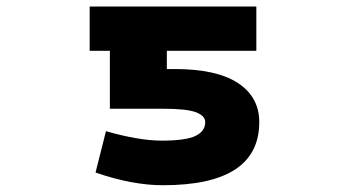

<svg xmlns="http://www.w3.org/2000/svg" viewBox="-20 -544 1040 576"><path d="M464.8 -122.1Q537.1 -122.1 566.4 -136.2Q595.7 -150.4 595.7 -177.7Q595.7 -196.3 568.4 -207Q541 -217.8 468.8 -217.8H309.6V-391.6H249V-524.4H749V-391.6H480.5V-336.9H503.9Q629.9 -336.9 693.8 -294.9Q757.8 -252.9 757.8 -177.7Q757.8 11.7 468.8 11.7Q377 11.7 266.6 -26.4L297.9 -150.4Q397.5 -122.1 464.8 -122.1Z"/></svg>

Font: Gen Shin Gothic Monospace Heavy
Style: Bold
Weight: 800
Designer: [Source Han Sans]
Ryoko NISHIZUKA  (kana & ideographs); Paul D. Hunt (Latin, Greek & Cyrillic); Wenlong ZHANG  (bopomofo
Version: Version 1.002.20150607